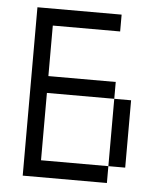

<svg xmlns="http://www.w3.org/2000/svg" viewBox="-48 -667 596 710"><g transform="rotate(5 250.0 -312.5)"><path d="M375 -562.5V-625H62.5Q62.5 -625 62.5 0H375V-62.5H125Q125 -62.5 125 -312.5H375Q375 -312.5 375 -62.5H437.5Q437.5 -62.5 437.5 -312.5H375V-375H125V-562.5Z"/></g></svg>

Font: BFUnifontExMono
Style: Regular
Weight: 500
Version: Version 15.0.06